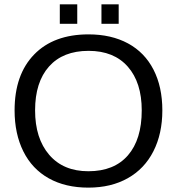

<svg xmlns="http://www.w3.org/2000/svg" viewBox="-20 -857 818 887"><path d="M730 -347.2Q730 -239.3 688.7 -158.2Q647.5 -77.1 570.3 -33.7Q493.2 9.8 388.2 9.8Q282.2 9.8 205.3 -33.2Q128.4 -76.2 87.9 -157.5Q47.4 -238.8 47.4 -347.2Q47.4 -512.2 137.7 -605.2Q228 -698.2 389.2 -698.2Q494.1 -698.2 571.3 -656.5Q648.4 -614.7 689.2 -535.2Q730 -455.6 730 -347.2ZM634.8 -347.2Q634.8 -475.6 570.6 -548.8Q506.3 -622.1 389.2 -622.1Q271 -622.1 206.5 -549.8Q142.1 -477.5 142.1 -347.2Q142.1 -217.8 207.3 -141.8Q272.5 -65.9 388.2 -65.9Q507.3 -65.9 571 -139.4Q634.8 -212.9 634.8 -347.2ZM448.7 -747.1V-836.9H528.3V-747.1ZM256.3 -747.1V-836.9H336.9V-747.1Z"/></svg>

Font: Liberation Sans
Style: Regular
Weight: 400
Designer: Steve Matteson
Foundry: Ascender Corporation
Version: Version 2.00.1